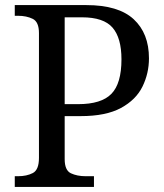

<svg xmlns="http://www.w3.org/2000/svg" viewBox="-20 -734 644 754"><path d="M38 0V-42H51Q85 -42 109 -54.5Q133 -67 133 -114V-604Q133 -648 108.5 -660Q84 -672 51 -672H38V-714H319Q445 -714 505 -658.5Q565 -603 565 -505Q565 -446 539.5 -394Q514 -342 455 -310Q396 -278 297 -278H234V-109Q234 -65 258.5 -53.5Q283 -42 316 -42H349V0ZM287 -325Q378 -325 417.5 -365.5Q457 -406 457 -501Q457 -585 422 -625.5Q387 -666 302 -666H234V-325Z"/></svg>

Font: Noto Serif Toto
Style: Regular
Weight: 400
Designer: Monotype Design Team
Foundry: Monotype Imaging Inc.
Version: Version 2.001